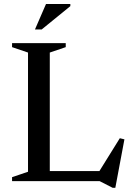

<svg xmlns="http://www.w3.org/2000/svg" viewBox="-20 -886 644 939"><path d="M544 32.5H531L467.5 0H161.5V-49.5H520.5L456 -33L566 -210L588.5 -204.5ZM223.5 -629V0H39V-19.5L117 -46V-629L39 -655.5V-675H301.5V-655.5ZM151 -742 205 -866.5H324V-856L184 -742Z"/></svg>

Font: Newsreader 24pt Medium
Style: Regular
Weight: 500
Designer: Hugues Gentile
Foundry: Production Type
Version: Version 1.003